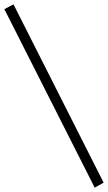

<svg xmlns="http://www.w3.org/2000/svg" viewBox="-67 -732 496 882"><path d="M409 107 368 130 -47 -690 -5 -712Z"/></svg>

Font: PTSerifItalic
Style: Italic
Weight: 400
Italic angle: -12°
Designer: A.Korolkova, O.Umpeleva, V.Yefimov
Foundry: ParaType Ltd
Version: Version 1.000W OFL